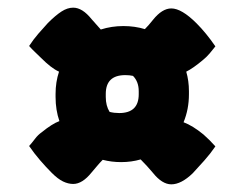

<svg xmlns="http://www.w3.org/2000/svg" viewBox="-20 -549 640 501"><path d="M125 -304Q125 -335 134 -362Q123 -367 111.5 -376Q100 -385 87 -398Q80 -405 71.5 -413Q63 -421 56 -429Q67 -446 80 -461Q93 -476 105 -489Q125 -509 140.5 -519Q156 -529 171 -529Q195 -529 219 -499Q231 -485 243 -472Q271 -481 302 -481Q332 -481 358 -473Q368 -483 379 -497Q403 -527 427 -527Q454 -527 493 -488Q518 -463 542 -428Q535 -419 527 -409.5Q519 -400 509 -392Q484 -371 466 -362Q473 -338 473 -311V-303Q473 -264 459 -230Q483 -221 511 -198Q519 -191 527 -183Q535 -175 542 -167Q529 -148 513 -130Q497 -112 483 -97Q453 -68 427 -68Q403 -68 379 -98Q364 -116 347 -133Q323 -126 296 -126Q271 -126 248 -132Q240 -124 233 -115.5Q226 -107 219 -99Q195 -69 171 -69Q158 -69 144.5 -75.5Q131 -82 115 -98Q100 -113 84.5 -131Q69 -149 56 -168Q64 -177 71.5 -187Q79 -197 89 -204Q116 -226 135 -233Q125 -262 125 -296ZM256 -296Q256 -273 266 -257Q278 -254 291 -254Q342 -254 342 -303V-311Q342 -336 327 -351Q323 -352 317.5 -352.5Q312 -353 307 -353Q256 -353 256 -304Z"/></svg>

Font: Recursive Sn Csl St XBk
Style: Regular
Weight: 1000
Version: Version 1.079;hotconv 1.0.112;makeotfexe 2.5.65598; ttfautoh